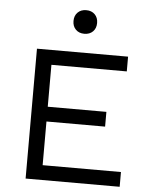

<svg xmlns="http://www.w3.org/2000/svg" viewBox="-59 -924 755 972"><g transform="rotate(5 319.0 -438.0)"><path d="M108 0V-660H571V-585H188V-372H486V-297H188V-75H586V0ZM340 -876Q367 -876 383.5 -859.5Q400 -843 400 -816Q400 -789 383.5 -772.5Q367 -756 340 -756Q313 -756 296.5 -772.5Q280 -789 280 -816Q280 -843 296.5 -859.5Q313 -876 340 -876Z"/></g></svg>

Font: Work Sans
Style: Regular
Weight: 400
Designer: Wei Huang
Foundry: Wei Huang
Version: Version 2.006; ttfautohint (v1.8.1.43-b0c9)